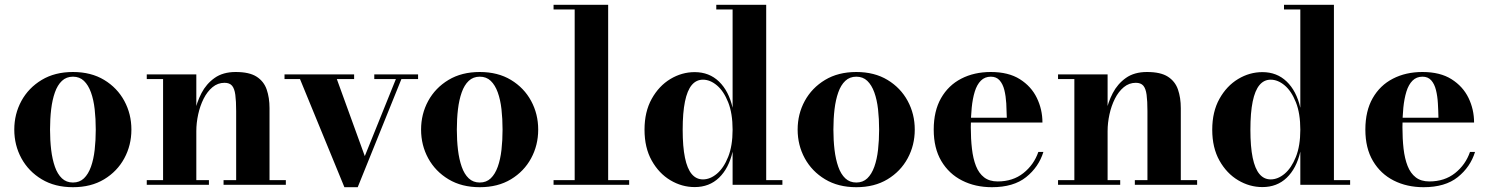

<svg xmlns="http://www.w3.org/2000/svg" viewBox="-20 -770 6202 800"><path d="M284 10Q208.5 10 153.8 -23Q99 -56 69.2 -110.5Q39.5 -165 39.5 -230Q39.5 -295 69.2 -349.5Q99 -404 153.8 -437Q208.5 -470 284 -470Q359.5 -470 414 -437Q468.5 -404 498 -349.5Q527.5 -295 527.5 -230Q527.5 -165 498 -110.5Q468.5 -56 414 -23Q359.5 10 284 10ZM284 -9.5Q311.5 -9.5 329.8 -27Q348 -44.5 359 -75.2Q370 -106 374.5 -145.8Q379 -185.5 379 -230Q379 -275 374.5 -314.8Q370 -354.5 359 -385Q348 -415.5 329.8 -433Q311.5 -450.5 284 -450.5Q256.5 -450.5 238 -433Q219.5 -415.5 208.8 -385Q198 -354.5 193.2 -314.8Q188.5 -275 188.5 -230Q188.5 -185.5 193.2 -145.8Q198 -106 208.8 -75.2Q219.5 -44.5 238 -27Q256.5 -9.5 284 -9.5Z M798 -460V-19.5H850.5V0H591.5V-19.5H659.5V-440.5H591.5V-460ZM1103 -319.5V-19.5H1171V0H911.5V-19.5H964V-307Q964 -349 960.5 -375Q957 -401 946.8 -413Q936.5 -425 915.5 -425Q887.5 -425 865.5 -406.8Q843.5 -388.5 828.5 -358.8Q813.5 -329 805.8 -293.5Q798 -258 798 -223.5L783 -222.5Q783 -258 791.2 -300.8Q799.5 -343.5 819.5 -382Q839.5 -420.5 874.2 -445.2Q909 -470 962 -470Q1019 -470 1049.2 -450.5Q1079.5 -431 1091.2 -397Q1103 -363 1103 -319.5Z M1722 -460V-440.5H1652.5L1470.5 10H1415L1230 -440.5H1165.5V-460H1455.5V-440.5H1383.5L1500 -119.5L1629.5 -440.5H1539.5V-460Z M1979 10Q1903.5 10 1848.8 -23Q1794 -56 1764.2 -110.5Q1734.5 -165 1734.5 -230Q1734.5 -295 1764.2 -349.5Q1794 -404 1848.8 -437Q1903.5 -470 1979 -470Q2054.5 -470 2109 -437Q2163.5 -404 2193 -349.5Q2222.5 -295 2222.5 -230Q2222.5 -165 2193 -110.5Q2163.5 -56 2109 -23Q2054.5 10 1979 10ZM1979 -9.5Q2006.5 -9.5 2024.8 -27Q2043 -44.5 2054 -75.2Q2065 -106 2069.5 -145.8Q2074 -185.5 2074 -230Q2074 -275 2069.5 -314.8Q2065 -354.5 2054 -385Q2043 -415.5 2024.8 -433Q2006.5 -450.5 1979 -450.5Q1951.5 -450.5 1933 -433Q1914.5 -415.5 1903.8 -385Q1893 -354.5 1888.2 -314.8Q1883.5 -275 1883.5 -230Q1883.5 -185.5 1888.2 -145.8Q1893 -106 1903.8 -75.2Q1914.5 -44.5 1933 -27Q1951.5 -9.5 1979 -9.5Z M2514 -750V-19.5H2601.5V0H2286.5V-19.5H2374.5V-730.5H2286.5V-750Z M2874.5 9.5Q2821 9.5 2773.2 -19Q2725.5 -47.5 2695.5 -101Q2665.5 -154.5 2665.5 -229.5Q2665.5 -304.5 2695.5 -358.2Q2725.5 -412 2773.2 -440.8Q2821 -469.5 2874.5 -469.5Q2935 -469.5 2975.8 -430.2Q3016.5 -391 3032.5 -321V-730.5H2964.5V-750H3172.5V-19.5H3240V0H3032.5V-138Q3016.5 -68.5 2976 -29.5Q2935.5 9.5 2874.5 9.5ZM2909 -22.5Q2939 -22.5 2967.2 -46.2Q2995.5 -70 3014 -116.2Q3032.5 -162.5 3032.5 -229.5Q3032.5 -297.5 3014 -344Q2995.5 -390.5 2967.2 -414.2Q2939 -438 2909 -438Q2881 -438 2862.2 -415.5Q2843.5 -393 2834 -346.8Q2824.5 -300.5 2824.5 -229.5Q2824.5 -158.5 2834 -112.8Q2843.5 -67 2862.2 -44.8Q2881 -22.5 2909 -22.5Z M3548 10Q3472.5 10 3417.8 -23Q3363 -56 3333.2 -110.5Q3303.5 -165 3303.5 -230Q3303.5 -295 3333.2 -349.5Q3363 -404 3417.8 -437Q3472.5 -470 3548 -470Q3623.5 -470 3678 -437Q3732.5 -404 3762 -349.5Q3791.5 -295 3791.5 -230Q3791.5 -165 3762 -110.5Q3732.5 -56 3678 -23Q3623.5 10 3548 10ZM3548 -9.5Q3575.5 -9.5 3593.8 -27Q3612 -44.5 3623 -75.2Q3634 -106 3638.5 -145.8Q3643 -185.5 3643 -230Q3643 -275 3638.5 -314.8Q3634 -354.5 3623 -385Q3612 -415.5 3593.8 -433Q3575.5 -450.5 3548 -450.5Q3520.5 -450.5 3502 -433Q3483.5 -415.5 3472.8 -385Q3462 -354.5 3457.2 -314.8Q3452.5 -275 3452.5 -230Q3452.5 -185.5 3457.2 -145.8Q3462 -106 3472.8 -75.2Q3483.5 -44.5 3502 -27Q3520.5 -9.5 3548 -9.5Z M4113 10Q4043.5 10 3988.8 -17.8Q3934 -45.5 3902.2 -99Q3870.5 -152.5 3870.5 -230Q3870.5 -307.5 3901 -361Q3931.5 -414.5 3985.2 -442.2Q4039 -470 4108.5 -470Q4182 -470 4229.5 -440Q4277 -410 4300.2 -362Q4323.5 -314 4323.5 -259.5H3937.5V-279.5H4175Q4174.5 -309 4172.8 -339.2Q4171 -369.5 4164.8 -394.8Q4158.5 -420 4145 -435.2Q4131.5 -450.5 4108.5 -450.5Q4083.5 -450.5 4067 -434Q4050.5 -417.5 4041.5 -388.2Q4032.5 -359 4028.8 -321Q4025 -283 4025 -240Q4025 -191.5 4029.8 -150.2Q4034.5 -109 4046.5 -78.5Q4058.5 -48 4080.5 -31Q4102.5 -14 4137 -14Q4200.5 -14 4244.2 -48.8Q4288 -83.5 4306.5 -137H4327.5Q4308 -74 4255.5 -32Q4203 10 4113 10Z M4595 -460V-19.5H4647.5V0H4388.5V-19.5H4456.5V-440.5H4388.5V-460ZM4900 -319.5V-19.5H4968V0H4708.5V-19.5H4761V-307Q4761 -349 4757.5 -375Q4754 -401 4743.8 -413Q4733.5 -425 4712.5 -425Q4684.5 -425 4662.5 -406.8Q4640.5 -388.5 4625.5 -358.8Q4610.5 -329 4602.8 -293.5Q4595 -258 4595 -223.5L4580 -222.5Q4580 -258 4588.2 -300.8Q4596.5 -343.5 4616.5 -382Q4636.5 -420.5 4671.2 -445.2Q4706 -470 4759 -470Q4816 -470 4846.2 -450.5Q4876.5 -431 4888.2 -397Q4900 -363 4900 -319.5Z M5240 9.5Q5186.5 9.5 5138.8 -19Q5091 -47.5 5061 -101Q5031 -154.5 5031 -229.5Q5031 -304.5 5061 -358.2Q5091 -412 5138.8 -440.8Q5186.5 -469.5 5240 -469.5Q5300.5 -469.5 5341.2 -430.2Q5382 -391 5398 -321V-730.5H5330V-750H5538V-19.5H5605.5V0H5398V-138Q5382 -68.5 5341.5 -29.5Q5301 9.5 5240 9.5ZM5274.5 -22.5Q5304.5 -22.5 5332.8 -46.2Q5361 -70 5379.5 -116.2Q5398 -162.5 5398 -229.5Q5398 -297.5 5379.5 -344Q5361 -390.5 5332.8 -414.2Q5304.5 -438 5274.5 -438Q5246.5 -438 5227.8 -415.5Q5209 -393 5199.5 -346.8Q5190 -300.5 5190 -229.5Q5190 -158.5 5199.5 -112.8Q5209 -67 5227.8 -44.8Q5246.5 -22.5 5274.5 -22.5Z M5911.5 10Q5842 10 5787.2 -17.8Q5732.5 -45.5 5700.8 -99Q5669 -152.5 5669 -230Q5669 -307.5 5699.5 -361Q5730 -414.5 5783.8 -442.2Q5837.5 -470 5907 -470Q5980.5 -470 6028 -440Q6075.5 -410 6098.8 -362Q6122 -314 6122 -259.5H5736V-279.5H5973.5Q5973 -309 5971.2 -339.2Q5969.5 -369.5 5963.2 -394.8Q5957 -420 5943.5 -435.2Q5930 -450.5 5907 -450.5Q5882 -450.5 5865.5 -434Q5849 -417.5 5840 -388.2Q5831 -359 5827.2 -321Q5823.5 -283 5823.5 -240Q5823.5 -191.5 5828.2 -150.2Q5833 -109 5845 -78.5Q5857 -48 5879 -31Q5901 -14 5935.5 -14Q5999 -14 6042.8 -48.8Q6086.5 -83.5 6105 -137H6126Q6106.5 -74 6054 -32Q6001.5 10 5911.5 10Z"/></svg>

Font: Bodoni Moda
Style: Bold
Weight: 700
Designer: Owen Earl
Foundry: indestructible type
Version: Version 2.005